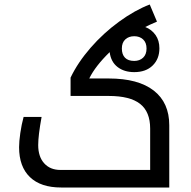

<svg xmlns="http://www.w3.org/2000/svg" viewBox="-20 -834 848 854"><path d="M577.1 -513.2Q532.2 -513.2 502.7 -536.1Q473.1 -559.1 467.8 -602.1Q403.8 -540 377 -484.9H463.9Q594.7 -484.9 663.8 -431.2Q732.9 -377.4 732.9 -276.9V0H252Q161.1 0 113 -46.4Q64.9 -92.8 64.9 -179.2Q64.9 -204.6 70.3 -242.2Q75.7 -279.8 85 -314H165Q149.9 -231 149.9 -189Q149.9 -137.2 176.5 -107.7Q203.1 -78.1 249 -78.1H647.9V-262.2Q647.9 -336.9 603 -372.1Q558.1 -407.2 463.9 -407.2H293.9V-488.8Q326.2 -556.2 382.8 -621.3Q439.5 -686.5 509.5 -737.5Q579.6 -788.6 646 -814L678.2 -737.8Q641.6 -722.2 626 -713.9Q654.8 -702.6 671.9 -678.2Q689 -653.8 689 -619.1Q689 -571.8 658.9 -542.5Q628.9 -513.2 577.1 -513.2ZM577.1 -563Q601.1 -563 616.5 -577.4Q631.8 -591.8 631.8 -618.2Q631.8 -644.5 616.5 -658.7Q601.1 -672.9 577.1 -672.9Q552.7 -672.9 537.4 -658.7Q522 -644.5 522 -618.2Q522 -591.8 535.9 -577.4Q549.8 -563 577.1 -563Z"/></svg>

Font: Noto Sans Kufi Arabic
Style: Regular
Weight: 400
Designer: Monotype Design team
Foundry: Monotype Imaging Inc.
Version: Version 1.02